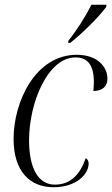

<svg xmlns="http://www.w3.org/2000/svg" viewBox="-20 -776 471 806"><path d="M267 -605 266 -596H275C327 -637 397 -707 426 -747L427 -756H364C338 -705 301 -647 267 -605ZM205 10C301 10 352 -45 352 -89C352 -101 347 -108 340 -112C316 -44 277 -1 210 -1C143 -1 102 -66 102 -187C102 -344 180 -535 297 -535C347 -535 373 -504 374 -435C374 -420 373 -406 372 -394C410 -394 431 -414 431 -445C431 -495 390 -546 302 -546C129 -546 37 -349 37 -193C37 -57 105 10 205 10Z"/></svg>

Font: Noto Serif Display SemiCondensed Light
Style: Italic
Weight: 300
Width: 4
Italic angle: -12°
Designer: Monotype Design Team
Foundry: Monotype Imaging Inc.
Version: Version 2.009